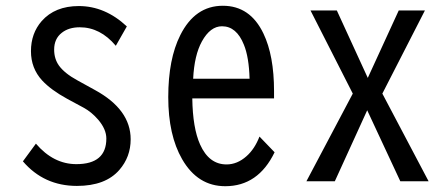

<svg xmlns="http://www.w3.org/2000/svg" viewBox="-20 -601 1540 663"><path d="M104 -105Q164.6 -34.2 243.7 -34.2Q347.2 -34.2 347.2 -122.6Q347.2 -154.8 318.8 -188Q295.9 -214.4 269 -229L211.9 -259.8Q155.8 -290.5 125.5 -323.2Q86.9 -365.2 86.9 -424.3Q86.9 -485.8 124 -528.3Q169.9 -580.1 252 -580.1Q342.8 -580.1 418 -509.8L379.9 -442.9Q326.2 -506.8 255.4 -506.8Q217.3 -506.8 193.4 -487.8Q167 -467.3 167 -429.7Q167 -397.9 183.6 -374.5Q203.1 -347.7 246.1 -324.2L308.1 -290Q431.2 -222.7 431.2 -120.1Q431.2 -59.1 392.1 -14.2Q344.2 41 245.6 41Q131.8 41 59.1 -43.9Z M926.3 -261.2H644Q645.5 -158.7 670.9 -102.1Q701.7 -33.2 762.2 -33.2Q799.3 -33.2 831.1 -61.5Q859.4 -86.4 876 -129.4L928.2 -75.2Q871.6 42 757.8 42Q662.6 42 608.9 -51.3Q561 -134.3 561 -265.6Q561 -397 602.5 -479.5Q653.3 -581.1 749.5 -581.1Q843.8 -581.1 889.6 -485.4Q926.3 -409.2 926.3 -286.1ZM841.8 -329.1Q839.8 -403.3 822.3 -446.3Q796.9 -510.3 746.6 -510.3Q706.1 -510.3 677.2 -458Q650.9 -410.2 647 -329.1Z M1052.2 -564.9H1143.1L1250 -332L1356.9 -564.9H1447.3L1300.3 -277.8L1460 24.9H1362.3L1248 -220.2L1136.2 24.9H1038.1L1198.2 -277.8Z"/></svg>

Font: BIZ UDGothic
Style: Regular
Weight: 400
Monospace: yes
Designer: TypeBank Co., Ltd.
Foundry: Morisawa Inc.
Version: Version 1.05